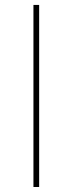

<svg xmlns="http://www.w3.org/2000/svg" viewBox="-20 -747 290 767"><path d="M136.4 -727.3V0H113.6V-727.3Z"/></svg>

Font: Inter UI Thin
Style: Regular
Weight: 100
Designer: Rasmus Andersson
Foundry: rsms
Version: 3.2;8d6f07862